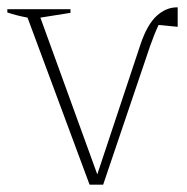

<svg xmlns="http://www.w3.org/2000/svg" viewBox="-24 -503 509 523"><path d="M257 0H220L51 -455Q35 -458 21.5 -461.5Q8 -465 -4 -469V-478H168V-468L86 -455L241 -28L359 -383Q377 -436 402.5 -459.5Q428 -483 458 -483H460V-430L408 -435Q397 -412 385 -378Z"/></svg>

Font: Piazzolla Thin
Style: Regular
Weight: 100
Designer: Juan Pablo del Peral
Foundry: Huerta Tipografica
Version: Version 1.330